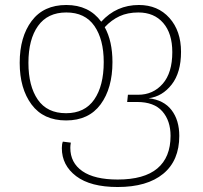

<svg xmlns="http://www.w3.org/2000/svg" viewBox="-20 -551 815 770"><path d="M699 -6Q699 93 634.5 146Q570 199 452 199Q343 199 285.5 155.5Q228 112 228 43Q228 27 232 17L264 21Q262 33 262 42Q262 102 310.5 135.5Q359 169 452 169Q558 169 611 124.5Q664 80 664 -6Q664 -67 631 -104.5Q598 -142 530 -142H490L493 -171H534Q594 -171 632.5 -215Q671 -259 671 -342Q671 -417 634.5 -459Q598 -501 535 -501Q492 -501 459.5 -486Q427 -471 400 -442Q431 -386 431 -302Q431 -197 383.5 -132.5Q336 -68 245 -68Q154 -68 106.5 -132Q59 -196 59 -299Q59 -403 107 -467Q155 -531 246 -531Q337 -531 386 -464Q447 -531 537 -531Q613 -531 659.5 -479Q706 -427 706 -343Q706 -260 668.5 -212Q631 -164 576 -157Q637 -150 668 -109.5Q699 -69 699 -6ZM396 -302Q396 -393 358.5 -447Q321 -501 246 -501Q171 -501 132.5 -447Q94 -393 94 -299Q94 -206 131.5 -151.5Q169 -97 245 -97Q320 -97 358 -152Q396 -207 396 -302Z"/></svg>

Font: FiraGO UltraLight
Style: Regular
Weight: 200
Designer: bBox Type
Foundry: bBox Type GmbH
Version: Version 1.001